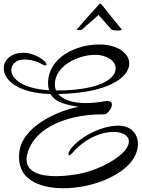

<svg xmlns="http://www.w3.org/2000/svg" viewBox="-48 -943 753 1019"><path d="M576 -781C588 -781 598 -783 598 -786C598 -787 598 -787 597 -788C560 -832 524 -878 488 -923H481C477 -920 396 -829 360 -788C359 -787 359 -787 359 -786C359 -784 364 -783 370 -783C378 -783 386 -784 390 -788C416 -814 447 -837 475 -864L542 -788C547 -783 563 -781 576 -781ZM288 56C438 56 580 -5 643 -78C671 -110 684 -146 684 -179C684 -232 648 -276 581 -276H579C504 -276 398 -232 336 -163C321 -146 315 -133 315 -125C315 -121 317 -119 320 -119C323 -119 329 -123 335 -130C404 -210 491 -243 554 -243C602 -243 636 -224 636 -192C636 -178 629 -161 613 -142C578 -101 493 -50 397 -26C361 -17 304 -8 250 -8C169 -8 93 -28 93 -96C93 -113 97 -131 106 -153C165 -293 358 -336 491 -336H506C520 -336 546 -366 546 -388C546 -399 539 -407 519 -407H515C474 -399 438 -396 407 -396C332 -396 285 -416 261 -444C530 -449 638 -534 638 -606C638 -660 577 -707 479 -707C357 -707 207 -640 207 -500C207 -487 209 -475 212 -464C67 -473 12 -528 12 -571C12 -602 39 -627 80 -627C113 -627 147 -619 181 -599C184 -597 189 -596 192 -596C196 -596 199 -597 199 -601C199 -604 196 -610 187 -619C163 -642 116 -663 77 -663C11 -663 -28 -625 -28 -580C-28 -520 43 -449 220 -444C247 -396 312 -386 369 -376C268 -358 95 -283 60 -163C55 -145 53 -128 53 -111C53 -71 65 -37 84 -15C129 37 205 56 288 56ZM250 -463C245 -473 243 -484 243 -495C243 -594 367 -652 457 -652C522 -652 566 -618 566 -580C566 -526 483 -463 253 -463Z"/></svg>

Font: Style Script
Style: Regular
Weight: 400
Designer: Robert E. Leuschke
Foundry: Robert E. Leuschke
Version: Version 1.010